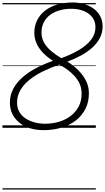

<svg xmlns="http://www.w3.org/2000/svg" viewBox="-20 -1035 851 1555"><path d="M333 19Q271 19 221 3Q171 -13 135 -43Q99 -73 79.5 -113.5Q60 -154 60 -204Q60 -264 87 -315Q114 -366 161.5 -408Q209 -450 272.5 -483.5Q336 -517 409 -542Q357 -576 323.5 -612.5Q290 -649 274 -688.5Q258 -728 258 -767Q258 -825 280.5 -870.5Q303 -916 344.5 -948.5Q386 -981 443 -998Q500 -1015 568 -1015Q619 -1015 663.5 -1001.5Q708 -988 741 -963Q774 -938 792.5 -902.5Q811 -867 811 -822Q811 -770 788.5 -727Q766 -684 726.5 -648.5Q687 -613 636 -585.5Q585 -558 526 -536Q576 -504 615 -465Q654 -426 677 -380Q700 -334 700 -279Q700 -208 671.5 -152.5Q643 -97 593 -58.5Q543 -20 476 -0.5Q409 19 333 19ZM346 -33Q407 -33 460.5 -49.5Q514 -66 554.5 -97.5Q595 -129 618 -174Q641 -219 641 -276Q641 -327 619.5 -368Q598 -409 558 -444.5Q518 -480 461 -512Q389 -487 327 -456.5Q265 -426 218 -388Q171 -350 144.5 -304Q118 -258 118 -204Q118 -164 135 -132Q152 -100 183 -78.5Q214 -57 255.5 -45Q297 -33 346 -33ZM476 -564Q557 -593 619.5 -630Q682 -667 717.5 -713Q753 -759 753 -814Q753 -851 738 -878.5Q723 -906 696.5 -925Q670 -944 634.5 -954Q599 -964 557 -964Q507 -964 463 -951.5Q419 -939 386 -914.5Q353 -890 334.5 -854Q316 -818 316 -771Q316 -727 336.5 -690.5Q357 -654 393 -623Q429 -592 476 -564ZM0 490H756V500H0ZM0 -20H756V0H0ZM0 -505H756V-500H0ZM0 -1010H756V-1000H0Z"/></svg>

Font: Playwrite AU VIC Guides
Style: Regular
Weight: 400
Designer: Veronika Burian, José Scaglione
Foundry: TypeTogether
Version: Version 1.003